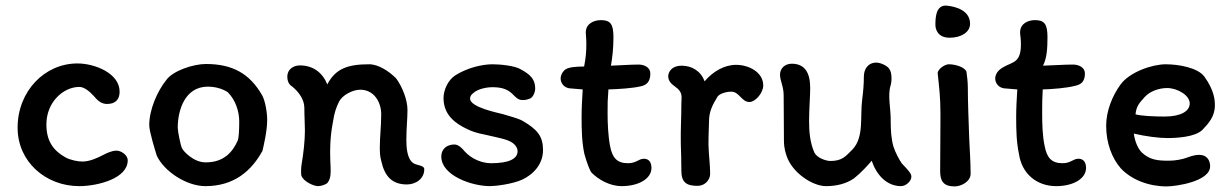

<svg xmlns="http://www.w3.org/2000/svg" viewBox="-20 -662 4410 687"><path d="M408 -334C408 -400 319 -435 257 -435C140 -435 43 -336 43 -205C43 -82 145 4 263 4C331 4 437 -24 437 -88C437 -110 410 -123 398 -123C380 -123 364 -115 348 -107C329 -97 301 -84 275 -84C259 -84 232 -89 214 -99C168 -125 146 -160 146 -217C146 -297 207 -351 264 -351C280 -351 299 -337 316 -318C328 -304 341 -290 363 -290C394 -290 408 -307 408 -334Z M918 -321C873 -400 810 -433 717 -433C671 -433 600 -409 576 -377C542 -335 514 -269 514 -214C514 -192 535 -124 541 -105C567 -49 647 4 715 4C818 4 880 -51 919 -122C923 -139 936 -192 936 -233C936 -260 929 -301 918 -321ZM831 -160C813 -119 782 -81 716 -81C672 -81 636 -121 631 -132C626 -142 616 -192 616 -205C616 -267 641 -352 724 -352C768 -352 795 -332 795 -332C822 -305 836 -265 836 -227C836 -192 834 -168 831 -160Z M1026 -352C1049 -333 1069 -306 1069 -276C1069 -243 1071 -220 1071 -195C1071 -159 1066 -114 1059 -73C1057 -60 1057 -43 1058 -35C1064 -13 1102 4 1118 4C1129 4 1147 -2 1152 -8C1165 -25 1163 -45 1163 -62C1158 -148 1165 -194 1173 -235C1176 -256 1183 -278 1193 -298C1205 -322 1242 -341 1269 -341C1319 -341 1344 -296 1344 -253C1344 -209 1339 -172 1339 -134C1339 -117 1340 -100 1344 -87C1356 -31 1383 -2 1436 -2C1469 -2 1499 -24 1498 -57C1498 -70 1474 -70 1461 -77C1435 -92 1434 -139 1434 -163C1434 -202 1438 -236 1438 -269C1438 -305 1419 -353 1397 -382C1373 -406 1335 -432 1301 -432C1225 -432 1181 -417 1151 -360C1135 -401 1101 -428 1053 -428C1030 -428 1008 -414 1008 -388C1008 -362 1022 -355 1026 -352Z M1851 -229C1836 -238 1798 -248 1778 -254C1763 -258 1662 -278 1662 -309C1662 -319 1667 -324 1676 -331C1689 -342 1716 -350 1743 -350C1821 -350 1814 -304 1850 -304C1860 -304 1865 -305 1878 -310C1887 -315 1895 -331 1895 -346C1895 -379 1876 -396 1845 -413C1824 -427 1769 -432 1743 -432C1703 -432 1652 -419 1610 -393C1583 -376 1567 -340 1567 -311C1567 -251 1609 -220 1652 -200C1684 -184 1716 -181 1734 -176C1758 -170 1797 -164 1815 -150C1820 -147 1832 -135 1832 -121C1832 -94 1802 -78 1737 -78C1706 -78 1668 -92 1642 -121C1635 -130 1621 -145 1606 -145C1579 -145 1559 -129 1559 -102C1559 -34 1668 4 1733 4C1753 4 1812 -3 1848 -19C1889 -38 1923 -75 1923 -125C1923 -175 1902 -199 1851 -229Z M2065 -342C2063 -311 2061 -274 2061 -243C2061 -197 2062 -153 2071 -111C2080 -78 2092 -49 2096 -45C2121 -19 2163 4 2204 4C2266 4 2311 -23 2311 -61C2311 -80 2303 -94 2284 -94C2265 -94 2257 -78 2227 -78C2188 -78 2171 -97 2163 -139C2156 -175 2154 -220 2154 -257C2154 -294 2154 -303 2157 -342C2191 -343 2242 -346 2272 -353C2292 -357 2307 -368 2307 -399C2307 -421 2285 -431 2265 -431C2233 -431 2202 -428 2166 -427C2171 -455 2175 -490 2175 -529C2175 -576 2164 -590 2130 -590C2106 -590 2076 -578 2076 -546C2076 -535 2078 -528 2078 -503C2078 -478 2076 -453 2070 -424C2042 -424 2011 -422 2000 -411C1991 -403 1986 -391 1986 -382C1986 -364 1998 -349 2017 -346Z M2397 -351C2425 -331 2418 -315 2418 -291C2418 -238 2415 -198 2416 -148C2417 -118 2418 -85 2418 -51C2418 -8 2438 3 2476 3C2503 3 2521 -19 2521 -40C2521 -72 2516 -106 2515 -145C2515 -188 2517 -208 2517 -229C2517 -263 2530 -288 2548 -317C2554 -325 2574 -334 2597 -334C2625 -334 2634 -297 2661 -297C2684 -297 2711 -331 2711 -356C2711 -404 2659 -430 2614 -430C2571 -430 2531 -406 2501 -371C2488 -408 2455 -427 2419 -427C2384 -427 2371 -405 2371 -389C2371 -373 2381 -362 2397 -351Z M2813 -434C2788 -434 2771 -417 2771 -395C2771 -373 2784 -353 2784 -321C2784 -275 2785 -226 2785 -161C2785 -128 2792 -113 2795 -103C2814 -46 2885 4 2936 4C2971 4 3008 -4 3036 -24C3059 -42 3087 -72 3099 -87C3116 -36 3153 4 3204 4C3222 4 3241 -14 3241 -30C3241 -40 3233 -50 3207 -77C3197 -91 3184 -116 3177 -137C3169 -164 3167 -197 3167 -229C3168 -273 3155 -321 3167 -357C3169 -364 3170 -373 3170 -381C3170 -400 3166 -409 3163 -414C3156 -427 3130 -438 3116 -438C3086 -438 3071 -415 3071 -388C3071 -364 3069 -335 3065 -306C3057 -244 3072 -172 3031 -128C3006 -103 2994 -86 2951 -86C2937 -86 2904 -96 2894 -116C2878 -152 2875 -192 2875 -229C2875 -269 2879 -319 2879 -347C2879 -400 2861 -434 2813 -434Z M3365 -642C3328 -643 3327 -597 3327 -573C3327 -559 3334 -527 3378 -527C3418 -527 3451 -546 3451 -577C3451 -623 3403 -639 3365 -642ZM3344 -49C3344 -14 3356 5 3396 5C3420 5 3453 -13 3453 -40C3453 -81 3450 -121 3448 -166C3446 -226 3443 -297 3443 -349C3443 -370 3440 -391 3438 -406C3431 -422 3399 -432 3375 -432C3361 -432 3337 -416 3335 -401C3340 -353 3345 -316 3345 -258V-229C3345 -220 3344 -112 3344 -49Z M3620 -342C3618 -311 3616 -274 3616 -243C3616 -197 3617 -153 3626 -111C3636 -41 3689 4 3759 4C3821 4 3866 -23 3866 -61C3866 -80 3858 -94 3839 -94C3819 -94 3812 -78 3782 -78C3743 -78 3726 -97 3718 -139C3710 -175 3709 -220 3709 -257C3709 -294 3709 -303 3711 -342C3746 -343 3797 -347 3827 -355C3846 -359 3862 -368 3862 -399C3862 -421 3840 -431 3819 -431C3788 -431 3748 -428 3712 -427C3726 -454 3728 -490 3728 -529C3728 -576 3717 -590 3683 -590C3659 -590 3630 -578 3630 -546C3630 -535 3633 -528 3633 -503C3633 -426 3593 -444 3555 -411C3546 -403 3541 -391 3541 -382C3541 -364 3553 -349 3572 -346Z M3938 -212C3938 -151 3958 -97 3990 -60C4029 -18 4092 5 4154 5C4189 5 4310 -13 4310 -67C4310 -90 4297 -108 4271 -108C4257 -108 4244 -104 4230 -99C4212 -92 4186 -87 4163 -87C4124 -87 4095 -89 4066 -116C4051 -130 4040 -159 4037 -184C4079 -174 4127 -168 4157 -168C4188 -168 4257 -171 4283 -198C4304 -220 4327 -245 4327 -285C4327 -304 4325 -338 4290 -387C4266 -421 4194 -432 4151 -432C4104 -432 4022 -405 3989 -359C3960 -319 3938 -265 3938 -212ZM4156 -347C4193 -347 4237 -321 4237 -292C4237 -264 4205 -245 4147 -245C4113 -245 4062 -247 4043 -253C4046 -281 4055 -292 4076 -315C4095 -336 4128 -347 4156 -347Z"/></svg>

Font: Itim
Style: Regular
Weight: 400
Designer: CadsonDemak Team
Foundry: Pablo Impallari
Version: Version 1.002;PS 001.002;hotconv 1.0.88;makeotf.lib2.5.64775